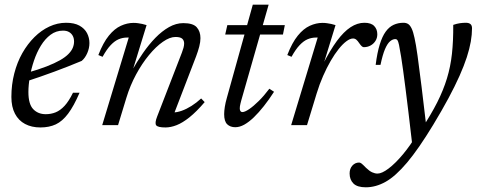

<svg xmlns="http://www.w3.org/2000/svg" viewBox="-20 -533 2036 818"><path d="M248.5 -402.5Q219 -402.5 195.5 -385Q172 -367.5 154.2 -338.5Q136.5 -309.5 124.8 -274.8Q113 -240 107 -205Q101 -170 101 -141Q101 -89.5 121.5 -68Q142 -46.5 175 -46.5Q197.5 -46.5 217.2 -54.5Q237 -62.5 255.2 -82.2Q273.5 -102 291 -138H319Q294.5 -81 270.2 -48.8Q246 -16.5 217.8 -3.2Q189.5 10 152 10Q114.5 10 86.8 -4.8Q59 -19.5 43.8 -48.5Q28.5 -77.5 28.5 -120Q28.5 -172.5 40.8 -220Q53 -267.5 75.2 -306.8Q97.5 -346 126.8 -375Q156 -404 190.5 -420Q225 -436 261.5 -436Q296.5 -436 318.5 -423.8Q340.5 -411.5 350.8 -391.8Q361 -372 361 -349.5Q361 -328 351.8 -306.8Q342.5 -285.5 328 -273.5Q299 -261.5 270 -250Q241 -238.5 211.8 -227.8Q182.5 -217 153.2 -206.8Q124 -196.5 94.5 -187L96 -223Q144 -236.5 178.5 -250Q213 -263.5 235.8 -276.5Q258.5 -289.5 271.5 -302.8Q284.5 -316 290 -329.2Q295.5 -342.5 295.5 -356Q295.5 -370 290 -380.2Q284.5 -390.5 274.2 -396.5Q264 -402.5 248.5 -402.5Z M417 -291 399 -298.5Q419.5 -351.5 443.8 -381.2Q468 -411 495 -423.2Q522 -435.5 549 -435.5Q558.5 -435.5 567.8 -434.2Q577 -433 586.2 -431Q595.5 -429 604.5 -426L544.5 -231H541.5Q563.5 -270 588.8 -306.5Q614 -343 642 -371.8Q670 -400.5 700 -417.5Q730 -434.5 761 -434.5Q802.5 -434.5 818.2 -416.8Q834 -399 834 -370.5Q834 -354.5 829 -335Q824 -315.5 815.5 -293L716.5 -35.5L717.5 -54Q734 -54 754 -61Q774 -68 795.5 -81.5Q817 -95 837 -113.5L852 -98Q817 -57 787.2 -33.2Q757.5 -9.5 732.5 0.2Q707.5 10 685 10Q652.5 10 645.5 0.8Q638.5 -8.5 649.5 -36.5L755 -309Q759 -319.5 761.8 -329.5Q764.5 -339.5 764.5 -348Q764.5 -360.5 756.5 -368Q748.5 -375.5 727.5 -375.5Q703.5 -375.5 674 -355Q644.5 -334.5 614.8 -298.5Q585 -262.5 559.8 -215.8Q534.5 -169 518.5 -116.5L483 0H415.5L528.5 -373Q526.5 -373 524.8 -373Q523 -373 521 -373Q503 -373 486 -366Q469 -359 452 -341.2Q435 -323.5 417 -291Z M939.5 -386 948.5 -426H1193.5L1185.5 -386ZM1008 -105.5Q1006 -98 1004.5 -91.8Q1003 -85.5 1002.2 -80.5Q1001.5 -75.5 1001.5 -71.5Q1001.5 -63.5 1004.5 -59.5Q1007.5 -55.5 1012.5 -55.5Q1023 -55.5 1041.5 -68Q1060 -80.5 1082.5 -102.8Q1105 -125 1127.5 -155L1147.5 -142Q1126 -108.5 1104.2 -81Q1082.5 -53.5 1061.5 -33.2Q1040.5 -13 1020.8 -2Q1001 9 982.5 9Q961 9 948 -3.5Q935 -16 935 -46.5Q935 -60 937.8 -77.8Q940.5 -95.5 947 -118L1057 -513H1124.5Z M1333.5 -373Q1331.5 -373 1329.8 -373Q1328 -373 1326 -373Q1308 -373 1291 -366Q1274 -359 1257 -341.2Q1240 -323.5 1222 -291L1204 -298.5Q1224.5 -351.5 1248.8 -381.2Q1273 -411 1300 -423.2Q1327 -435.5 1354 -435.5Q1363.5 -435.5 1372.8 -434.2Q1382 -433 1391.2 -431Q1400.5 -429 1409.5 -426L1358 -258.5H1355.5Q1386.5 -319.5 1415.5 -358.8Q1444.5 -398 1473.5 -417Q1502.5 -436 1532.5 -436Q1561 -436 1574.2 -422.2Q1587.5 -408.5 1587.5 -387Q1587.5 -371 1579.5 -358.5Q1571.5 -346 1558.5 -339Q1545.5 -332 1530 -332Q1526 -332 1521.5 -335.8Q1517 -339.5 1510.5 -349Q1504 -359 1498 -364Q1492 -369 1484 -369Q1471.5 -369 1455.8 -357.2Q1440 -345.5 1423 -324.2Q1406 -303 1389 -273.8Q1372 -244.5 1356.5 -209.2Q1341 -174 1329 -134.5L1288 0H1220.5Z M1601 -256.5H1580.5Q1587 -308.5 1597.8 -343.2Q1608.5 -378 1623.2 -398.2Q1638 -418.5 1657 -427.2Q1676 -436 1699 -436Q1710.5 -436 1718.8 -430.8Q1727 -425.5 1733.8 -411.5Q1740.5 -397.5 1746 -371.5Q1752 -345.5 1759 -295.2Q1766 -245 1776 -163.8Q1786 -82.5 1800 37L1736.5 84.5Q1727.5 5 1720.2 -54.2Q1713 -113.5 1707.5 -157Q1702 -200.5 1697.5 -233Q1693 -265.5 1689 -291Q1683.5 -325.5 1680 -341.5Q1676.5 -357.5 1673.2 -362Q1670 -366.5 1664.5 -366.5Q1653 -366.5 1641.8 -357Q1630.5 -347.5 1620.2 -323.5Q1610 -299.5 1601 -256.5ZM1759.5 34.5 1776 16.5Q1816.5 -45 1842.8 -97Q1869 -149 1884.2 -199Q1899.5 -249 1905.5 -304Q1911.5 -359 1911 -427Q1927 -432.5 1939.8 -434.2Q1952.5 -436 1964.5 -436Q1977.5 -436 1984.2 -430.5Q1991 -425 1991 -412.5Q1991 -386.5 1985.8 -356Q1980.5 -325.5 1968.8 -289.2Q1957 -253 1937.8 -209.8Q1918.5 -166.5 1890.8 -114.8Q1863 -63 1825.5 -1Q1763 102 1714 160Q1665 218 1623 241.5Q1581 265 1538.5 265Q1502 265 1485.8 248.8Q1469.5 232.5 1469.5 206Q1469.5 185.5 1481.2 172.5Q1493 159.5 1510 159.5Q1514.5 159.5 1520 163.5Q1525.5 167.5 1539.5 182Q1554 196 1565.8 201.2Q1577.5 206.5 1588.5 206.5Q1607 206.5 1635.5 185Q1664 163.5 1696.5 124.8Q1729 86 1759.5 34.5Z"/></svg>

Font: Newsreader 16pt
Style: Italic
Weight: 400
Italic angle: -17°
Designer: Hugues Gentile
Foundry: Production Type
Version: Version 1.003